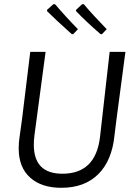

<svg xmlns="http://www.w3.org/2000/svg" viewBox="-20 -887 637 914"><path d="M465 -724 458 -725Q391 -783 342 -834V-840L371 -867H379Q419 -819 488 -748ZM328 -724 321 -725Q243 -795 204 -834V-840L234 -867H242Q294 -806 351 -748ZM577 -640 534 -315 525 -242Q513 -123 448 -58Q383 7 272 7Q177 7 123 -42Q69 -91 69 -180Q69 -209 73 -234L85 -321L124 -640H197L144 -243Q141 -219 141 -198Q141 -60 277 -60Q435 -60 456 -234L502 -640Z"/></svg>

Font: Alegreya Sans
Style: Italic
Weight: 400
Italic angle: -7°
Designer: Juan Pablo del Peral
Foundry: Huerta Tipografica
Version: Version 2.007